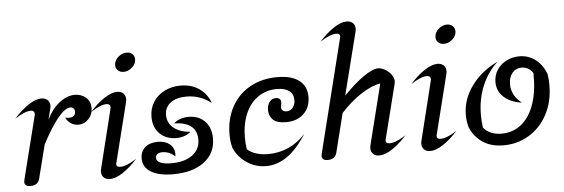

<svg xmlns="http://www.w3.org/2000/svg" viewBox="-49 -909 3154 1073"><g transform="rotate(-5 1528.0 -373.0)"><path d="M50 -19Q50 -22 52 -32L141 -386Q142 -389 142 -394Q142 -403 136.5 -408Q131 -413 122 -413Q87 -413 31 -376Q72 -422 113 -449Q154 -476 186 -476Q207 -476 220 -464Q233 -452 233 -431Q233 -423 230 -412L215 -354Q243 -412 286 -446Q329 -480 374 -480Q410 -480 435.5 -458Q461 -436 461 -399Q461 -362 437 -337Q413 -312 380 -312Q357 -312 338 -324.5Q319 -337 309 -358Q321 -355 331 -355Q348 -355 357.5 -363Q367 -371 367 -386Q367 -398 360.5 -405Q354 -412 343 -412Q313 -412 271.5 -361Q230 -310 182 -218L135 -32Q126 6 84 6Q50 6 50 -19Z M613 -625Q613 -651 635 -670.5Q657 -690 683 -690Q702 -690 714.5 -678.5Q727 -667 727 -649Q727 -623 705 -603.5Q683 -584 657 -584Q638 -584 625.5 -595.5Q613 -607 613 -625ZM482 -39Q482 -48 485 -58L566 -386Q567 -389 567 -394Q567 -403 561.5 -408Q556 -413 547 -413Q512 -413 456 -376Q497 -422 538 -449Q579 -476 611 -476Q632 -476 645 -464Q658 -452 658 -431Q658 -423 655 -412L573 -84Q571 -78 571 -73Q571 -57 593 -57Q628 -57 684 -94Q643 -48 602 -21Q561 6 529 6Q508 6 495 -6Q482 -18 482 -39Z M790 -319Q790 -367 813.5 -403.5Q837 -440 877.5 -460Q918 -480 967 -480Q1028 -480 1071.5 -449.5Q1115 -419 1133 -368Q1071 -416 995 -416Q937 -416 904.5 -391Q872 -366 872 -323Q872 -278 906.5 -250Q941 -222 1000 -218Q967 -190 919 -190Q861 -190 825.5 -225.5Q790 -261 790 -319ZM715 -93Q715 -132 741 -155Q767 -178 813 -178Q855 -178 880 -157Q905 -136 905 -101Q905 -92 904 -88Q890 -102 871.5 -110Q853 -118 834 -118Q816 -118 805.5 -110.5Q795 -103 795 -90Q795 -71 817 -61.5Q839 -52 879 -52Q953 -52 996.5 -84Q1040 -116 1040 -171Q1040 -269 913 -273Q947 -302 997 -302Q1053 -302 1087.5 -266.5Q1122 -231 1122 -170Q1122 -87 1057.5 -38.5Q993 10 883 10Q803 10 759 -17Q715 -44 715 -93Z M1226 -107Q1216 -141 1216 -182Q1216 -271 1253 -338.5Q1290 -406 1356.5 -443Q1423 -480 1509 -480Q1589 -480 1631.5 -447.5Q1674 -415 1674 -355Q1674 -297 1637 -261Q1600 -225 1537 -225Q1486 -225 1464 -246.5Q1442 -268 1442 -301Q1442 -328 1455.5 -346Q1469 -364 1491 -364Q1504 -364 1512 -357.5Q1520 -351 1520 -339Q1520 -334 1518 -324.5Q1516 -315 1516 -309Q1516 -298 1524 -291.5Q1532 -285 1545 -285Q1567 -285 1580.5 -302Q1594 -319 1594 -345Q1594 -378 1570 -396Q1546 -414 1502 -414Q1442 -414 1396 -382.5Q1350 -351 1325 -293Q1300 -235 1300 -158Q1300 -125 1305 -93Q1348 -56 1423 -56Q1484 -56 1537.5 -80.5Q1591 -105 1632 -151Q1532 10 1405 10Q1346 10 1297 -23Q1248 -56 1226 -107Z M1718 -19Q1718 -22 1720 -32L1878 -666Q1880 -672 1880 -677Q1880 -693 1859 -693Q1824 -693 1768 -656Q1809 -702 1850 -729Q1891 -756 1923 -756Q1944 -756 1957 -744Q1970 -732 1970 -711Q1970 -703 1967 -692L1879 -344Q1940 -407 1992.5 -443.5Q2045 -480 2075 -480Q2092 -480 2113 -468.5Q2134 -457 2148 -438Q2162 -419 2162 -399Q2162 -394 2160 -386L2084 -84Q2082 -80 2082 -74Q2082 -57 2104 -57Q2139 -57 2195 -94Q2154 -48 2113 -21Q2072 6 2040 6Q2019 6 2006 -6Q1993 -18 1993 -39Q1993 -48 1996 -58L2080 -394Q2033 -388 1972 -348.5Q1911 -309 1856 -248L1802 -32Q1793 6 1751 6Q1718 6 1718 -19Z M2410 -625Q2410 -651 2432 -670.5Q2454 -690 2480 -690Q2499 -690 2511.5 -678.5Q2524 -667 2524 -649Q2524 -623 2502 -603.5Q2480 -584 2454 -584Q2435 -584 2422.5 -595.5Q2410 -607 2410 -625ZM2279 -39Q2279 -48 2282 -58L2363 -386Q2364 -389 2364 -394Q2364 -403 2358.5 -408Q2353 -413 2344 -413Q2309 -413 2253 -376Q2294 -422 2335 -449Q2376 -476 2408 -476Q2429 -476 2442 -464Q2455 -452 2455 -431Q2455 -423 2452 -412L2370 -84Q2368 -78 2368 -73Q2368 -57 2390 -57Q2425 -57 2481 -94Q2440 -48 2399 -21Q2358 6 2326 6Q2305 6 2292 -6Q2279 -18 2279 -39Z M2551 -107Q2541 -141 2541 -177Q2541 -264 2596 -339.5Q2651 -415 2744 -459Q2688 -408 2656.5 -333.5Q2625 -259 2625 -170Q2625 -136 2630 -99Q2664 -56 2732 -56Q2797 -56 2844.5 -95.5Q2892 -135 2916 -207.5Q2940 -280 2938 -378Q2914 -414 2874 -414Q2842 -414 2822 -390Q2802 -366 2802 -327Q2802 -294 2817 -266.5Q2832 -239 2860 -219Q2797 -227 2759.5 -261Q2722 -295 2722 -346Q2722 -384 2742 -414.5Q2762 -445 2795.5 -461.5Q2829 -478 2867 -478Q2917 -478 2956 -449Q2995 -420 3016 -367Q3021 -337 3021 -304Q3021 -211 2983 -139.5Q2945 -68 2880 -29Q2815 10 2737 10Q2667 10 2620 -22Q2573 -54 2551 -107Z"/></g></svg>

Font: Srisakdi
Style: Bold
Weight: 700
Designer: Cadson Demak Co.,Ltd.
Foundry: Cadson Demak Co.,Ltd.
Version: Version 1.000